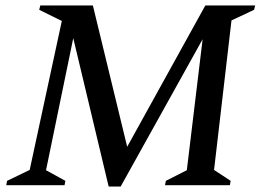

<svg xmlns="http://www.w3.org/2000/svg" viewBox="-20 -680 965 705"><path d="M3 0 6 -16 89 -56 207 -603 124 -644 128 -660H321L447 -141L734 -660H917L913 -644L830 -605L766 -56L827 -16L824 0H586L589 -16L666 -55L724 -536L423 5H379L249 -540L149 -55L220 -16L217 0Z"/></svg>

Font: Spectral Medium
Style: Italic
Weight: 500
Italic angle: -10°
Designer: Jean-Baptiste Levee
Foundry: Production Type
Version: Version 2.001